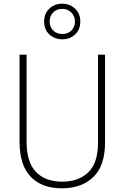

<svg xmlns="http://www.w3.org/2000/svg" viewBox="-20 -1010 674 1040"><path d="M549 -240Q549 -111 485 -50.5Q421 10 316 10Q205 10 145.5 -53.5Q86 -117 86 -241V-714H124V-243Q124 -132 174.5 -79Q225 -26 317 -26Q406 -26 458.5 -77Q511 -128 511 -237V-714H549ZM318 -797Q277 -797 248 -823Q219 -849 219 -894Q219 -937 247.5 -963.5Q276 -990 317 -990Q358 -990 386.5 -963Q415 -936 415 -894Q415 -850 387 -823.5Q359 -797 318 -797ZM318 -826Q348 -826 367 -845Q386 -864 386 -893Q386 -923 366 -942.5Q346 -962 317 -962Q287 -962 268 -942.5Q249 -923 249 -894Q249 -865 267.5 -845.5Q286 -826 318 -826Z"/></svg>

Font: Noto Sans Tamil SemiCondensed ExtraLight
Style: Regular
Weight: 200
Width: 4
Designer: Jelle Bosma - Monotype Design Team
Foundry: Monotype Imaging Inc.
Version: Version 2.004; ttfautohint (v1.8.4.7-5d5b)